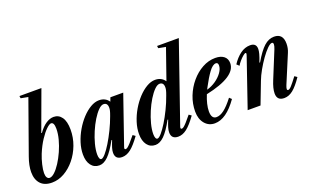

<svg xmlns="http://www.w3.org/2000/svg" viewBox="-89 -1252 2753 1705"><g transform="rotate(-20 1288.0 -400.0)"><path d="M166.5 10.5Q96 10.5 59.2 -29.8Q22.5 -70 22.5 -140Q22.5 -201 50.5 -279L227.5 -776L159 -789L156 -811H363.5L226 -436.5L231 -434.5Q267 -485 304 -509.2Q341 -533.5 376.5 -533.5Q424 -533.5 452.5 -493.8Q481 -454 481 -376.5Q481 -301 455 -231.5Q429 -162 384.2 -107.5Q339.5 -53 283.2 -21.2Q227 10.5 166.5 10.5ZM160.5 -36.5Q182.5 -36.5 209.5 -61.8Q236.5 -87 263.8 -129.2Q291 -171.5 314 -223Q337 -274.5 351 -327.5Q365 -380.5 365 -426.5Q365 -487.5 336 -487.5Q320.5 -487.5 291.2 -459.8Q262 -432 228.5 -381.5Q195 -331 166.5 -262Q149.5 -219.5 138.2 -171.8Q127 -124 127 -92.5Q127 -65 136.2 -50.8Q145.5 -36.5 160.5 -36.5Z M614.5 10.5Q565 10.5 536.5 -27.2Q508 -65 508 -130Q508 -183.5 526 -240.2Q544 -297 574.8 -349.5Q605.5 -402 644.2 -443.8Q683 -485.5 724.8 -510Q766.5 -534.5 806 -534.5Q865.5 -534.5 897.5 -488L911 -524.5H1032.5L874.5 -67.5Q866.5 -45.5 882.5 -45.5Q890.5 -45.5 901.2 -53.5Q912 -61.5 930.8 -82.2Q949.5 -103 981.5 -142L1004.5 -125.5Q951.5 -51.5 911.2 -20.5Q871 10.5 829.5 10.5Q764.5 10.5 764.5 -52.5Q764.5 -73 772 -98Q779.5 -123 795.5 -162.5L790 -164Q739 -70.5 697.5 -30Q656 10.5 614.5 10.5ZM649 -36.5Q663.5 -36.5 688.8 -65.5Q714 -94.5 743.5 -142.8Q773 -191 801.8 -250Q830.5 -309 852 -368.5Q863 -398 866.5 -413.2Q870 -428.5 870 -441Q870 -488 832 -488Q810 -488 782.8 -460.8Q755.5 -433.5 728 -388.8Q700.5 -344 677.8 -290.5Q655 -237 641 -183.5Q627 -130 627 -86.5Q627 -63.5 632.8 -50Q638.5 -36.5 649 -36.5Z M1144.5 10.5Q1095 10.5 1066.5 -27.2Q1038 -65 1038 -130Q1038 -183.5 1056 -240.2Q1074 -297 1104.8 -349.5Q1135.5 -402 1174.2 -443.8Q1213 -485.5 1254.8 -510Q1296.5 -534.5 1336 -534.5Q1395.5 -534.5 1427.5 -488L1528 -776L1459.5 -789L1456.5 -811H1662L1404.5 -67.5Q1397 -45.5 1412.5 -45.5Q1420.5 -45.5 1431.2 -53.5Q1442 -61.5 1460.8 -82.2Q1479.5 -103 1511.5 -142L1534.5 -125.5Q1481.5 -51.5 1441.2 -20.5Q1401 10.5 1359.5 10.5Q1294.5 10.5 1294.5 -52.5Q1294.5 -73 1302 -98Q1309.5 -123 1325.5 -162.5L1320 -164Q1269 -70.5 1227.5 -30Q1186 10.5 1144.5 10.5ZM1179 -36.5Q1193.5 -36.5 1218.8 -65.5Q1244 -94.5 1273.8 -142.8Q1303.5 -191 1332.2 -250Q1361 -309 1382 -368.5Q1393 -398 1396.5 -413.2Q1400 -428.5 1400 -441Q1400 -488 1362 -488Q1340 -488 1312.8 -460.8Q1285.5 -433.5 1258 -388.8Q1230.5 -344 1207.8 -290.5Q1185 -237 1171 -183.5Q1157 -130 1157 -86.5Q1157 -63.5 1162.8 -50Q1168.5 -36.5 1179 -36.5Z M1705.5 10.5Q1647.5 10.5 1611.2 -33.2Q1575 -77 1575 -147Q1575 -221.5 1602.2 -290.8Q1629.5 -360 1676.2 -415Q1723 -470 1781.8 -502.2Q1840.5 -534.5 1904 -534.5Q1956.5 -534.5 1985.8 -511Q2015 -487.5 2015 -446Q2015 -319 1725.5 -257Q1708.5 -215.5 1699.2 -177Q1690 -138.5 1690 -107.5Q1690 -36.5 1737.5 -36.5Q1772 -36.5 1810.8 -66Q1849.5 -95.5 1899.5 -160.5L1920.5 -141Q1814 10.5 1705.5 10.5ZM1741.5 -294Q1786.5 -306 1826 -333.2Q1865.5 -360.5 1890 -394.8Q1914.5 -429 1914.5 -461Q1914.5 -488 1894 -488Q1863.5 -488 1827.5 -438.8Q1791.5 -389.5 1753 -316Z M2361.5 10.5Q2293 10.5 2293 -57Q2293 -104 2322.5 -175L2425.5 -427Q2436.5 -455 2436.5 -470Q2436.5 -488 2423.5 -488Q2406.5 -488 2378.8 -460.5Q2351 -433 2320 -389.5Q2289 -346 2261.5 -297.2Q2234 -248.5 2218 -206L2139 0H2017.5L2174 -456Q2176.5 -464.5 2177.8 -469Q2179 -473.5 2179 -476.5Q2179 -484 2172.5 -484Q2165 -484 2147.8 -469.5Q2130.5 -455 2112.8 -434.5Q2095 -414 2084.5 -395L2062 -416.5Q2096 -469 2140 -501.8Q2184 -534.5 2234 -534.5Q2292 -534.5 2292 -479.5Q2292 -461 2285 -434.2Q2278 -407.5 2260 -361.5L2265.5 -360Q2320.5 -454 2364.8 -493.8Q2409 -533.5 2459.5 -533.5Q2544 -533.5 2544 -438Q2544 -394.5 2527.5 -356L2417 -92Q2407.5 -68.5 2407.5 -57.5Q2407.5 -45.5 2418 -45.5Q2430.5 -45.5 2450.5 -67.5Q2470.5 -89.5 2510 -142L2533.5 -125.5Q2484.5 -53 2444.5 -21.2Q2404.5 10.5 2361.5 10.5Z"/></g></svg>

Font: Libre Caslon Condensed Bold
Style: Italic
Weight: 700
Italic angle: -22.583°
Designer: Pablo Impallari, Rodrigo Fuenzalida, Katja Schimmel, Ertekin Erdin
Foundry: Pablo Impallari, Rodrigo Fuenzalida
Version: Version 2.000; ttfautohint (v1.8.4.7-5d5b);gftools[0.9.33]